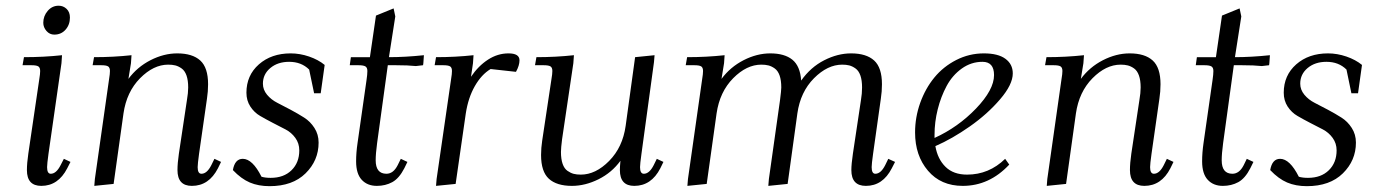

<svg xmlns="http://www.w3.org/2000/svg" viewBox="-20 -637 4766 665"><path d="M58.1 -411.1 63 -439Q131.8 -439 194.8 -445.8L192.9 -418L147.9 -104Q143.1 -68.8 143.1 -58.1Q143.1 -35.2 155.8 -35.2Q174.8 -35.2 189.9 -64.9L201.2 -86.9L224.1 -76.2L212.9 -54.2Q181.6 6.8 123 6.8Q73.2 6.8 73.2 -47.9Q73.2 -71.8 78.1 -105L116.2 -363.8Q119.1 -380.9 119.1 -391.1Q119.1 -402.8 112.8 -407Q106.4 -411.1 88.9 -411.1ZM129.9 -558.1Q129.9 -581.5 145.3 -599.4Q160.6 -617.2 183.1 -617.2Q199.2 -617.2 210.7 -606.2Q222.2 -595.2 222.2 -576.2Q222.2 -551.3 207 -534.2Q191.9 -517.1 168 -517.1Q151.9 -517.1 140.9 -529.8Q129.9 -542.5 129.9 -558.1Z M300.8 -411.1 305.7 -439Q372.6 -439 435.5 -445.8L433.6 -418L424.8 -363.8Q455.1 -404.8 501.2 -428.5Q547.4 -452.1 593.8 -452.1Q646.5 -452.1 673.6 -427.5Q700.7 -402.8 700.7 -345.2Q700.7 -320.3 696.8 -294.9L669.4 -104Q664.6 -68.8 664.6 -58.1Q664.6 -35.2 677.7 -35.2Q696.8 -35.2 711.9 -64.9L722.7 -86.9L745.6 -76.2L734.9 -54.2Q703.6 6.8 644.5 6.8Q594.7 6.8 594.7 -47.9Q594.7 -71.8 599.6 -105L627.4 -290Q631.8 -315.4 631.8 -334Q631.8 -358.9 626 -375.5Q620.1 -392.1 609.1 -399.9Q598.1 -407.7 587.4 -410.4Q576.7 -413.1 562.5 -413.1Q511.7 -413.1 465.1 -366Q418.5 -318.8 407.7 -244.1L373.5 0L306.6 6.8L308.6 -17.1L357.9 -363.8Q360.8 -380.9 360.8 -391.1Q360.8 -402.8 354.5 -407Q348.1 -411.1 330.6 -411.1Z M786.6 -47.9Q793.5 -86.9 820.8 -86.9Q854.5 -86.9 885.7 -24.9Q898.9 -21 917.5 -21Q962.9 -21 989.7 -47.4Q1016.6 -73.7 1016.6 -116.2Q1016.6 -140.6 1002.9 -159.4Q989.3 -178.2 969 -188.7Q948.7 -199.2 925 -211.4Q901.4 -223.6 881.1 -235.4Q860.8 -247.1 847.2 -267.8Q833.5 -288.6 833.5 -315.9Q833.5 -376 876.7 -414.1Q919.9 -452.1 986.8 -452.1Q1018.6 -452.1 1050.5 -441.2Q1082.5 -430.2 1104.5 -412.1L1090.8 -314H1067.9L1050.8 -396Q1023.9 -422.9 981.4 -422.9Q941.9 -422.9 916.3 -401.4Q890.6 -379.9 890.6 -347.2Q890.6 -326.2 905 -308.8Q919.4 -291.5 940.7 -280.8Q961.9 -270 987.1 -256.6Q1012.2 -243.2 1033.4 -229.7Q1054.7 -216.3 1069.1 -193.8Q1083.5 -171.4 1083.5 -143.1Q1083.5 -81.1 1038.3 -36.6Q993.2 7.8 913.6 7.8Q875 7.8 845.2 -4.9Q815.4 -17.6 786.6 -47.9Z M1191.4 -411.1 1195.3 -439H1261.2L1282.2 -583L1343.3 -607.9L1349.1 -580.1L1327.1 -439Q1383.3 -439 1448.2 -445.8L1446.3 -418L1445.3 -411.1L1420.4 -408.2Q1393.6 -411.1 1351.1 -411.1H1323.2L1286.1 -141.1Q1281.2 -104.5 1281.2 -82Q1281.2 -35.2 1318.4 -35.2Q1342.3 -35.2 1357.4 -64.9L1368.2 -86.9L1391.1 -76.2L1380.4 -54.2Q1362.3 -19 1338.6 -6.1Q1314.9 6.8 1285.2 6.8Q1252.4 6.8 1232.9 -14.2Q1213.4 -35.2 1213.4 -78.1Q1213.4 -107.9 1218.3 -141.1L1249.5 -359.9Q1252.4 -379.4 1252.4 -391.1Q1252.4 -402.8 1245.6 -407Q1238.8 -411.1 1221.2 -411.1Z M1485.4 -411.1 1490.2 -439Q1557.1 -439 1620.1 -445.8L1618.2 -418L1611.3 -371.1Q1636.7 -408.7 1670.2 -430.4Q1703.6 -452.1 1741.2 -452.1Q1779.3 -452.1 1779.3 -428.2Q1779.3 -410.2 1767.1 -388.2L1679.2 -397.9Q1647.5 -378.9 1624.5 -338.6Q1601.6 -298.3 1593.3 -244.1L1558.1 0L1490.2 6.8L1492.2 -17.1L1542.5 -363.8Q1545.4 -380.9 1545.4 -391.1Q1545.4 -402.8 1539.1 -407Q1532.7 -411.1 1515.1 -411.1Z M1833 -411.1 1837.9 -439Q1904.8 -439 1967.8 -445.8L1965.8 -418L1926.8 -154.8Q1922.9 -124.5 1922.9 -110.8Q1922.9 -85.9 1928.7 -69.3Q1934.6 -52.7 1945.6 -45.2Q1956.5 -37.6 1967 -34.9Q1977.5 -32.2 1991.7 -32.2Q2043 -32.2 2089.8 -79.6Q2136.7 -127 2147 -201.2L2179.7 -439L2247.1 -445.8L2245.1 -421.9L2201.7 -104Q2196.8 -68.8 2196.8 -58.1Q2196.8 -35.2 2210 -35.2Q2229 -35.2 2244.1 -64.9L2254.9 -86.9L2277.8 -76.2L2267.1 -54.2Q2235.8 6.8 2176.8 6.8Q2127 6.8 2127 -47.9Q2127 -60.5 2128.9 -80.1Q2099.1 -39.1 2053 -16.1Q2006.8 6.8 1960.9 6.8Q1908.2 6.8 1881.1 -17.8Q1854 -42.5 1854 -100.1Q1854 -124.5 1857.9 -149.9L1890.1 -363.8Q1893.1 -380.9 1893.1 -391.1Q1893.1 -402.8 1886.7 -407Q1880.4 -411.1 1862.8 -411.1Z M2355 -411.1 2359.9 -439Q2426.8 -439 2489.7 -445.8L2487.8 -418L2479 -363.8Q2509.3 -404.8 2555.4 -428.5Q2601.6 -452.1 2647.9 -452.1Q2697.3 -452.1 2724.4 -430.2Q2751.5 -408.2 2754.9 -357.9Q2787.6 -404.3 2834.5 -428.2Q2881.3 -452.1 2927.7 -452.1Q2980.5 -452.1 3007.6 -427.5Q3034.7 -402.8 3034.7 -345.2Q3034.7 -320.3 3030.8 -294.9L3003.9 -104Q2999 -68.8 2999 -58.1Q2999 -35.2 3011.7 -35.2Q3030.8 -35.2 3045.9 -64.9L3056.6 -86.9L3080.1 -76.2L3068.8 -54.2Q3037.6 6.8 2979 6.8Q2928.7 6.8 2928.7 -47.9Q2928.7 -68.4 2934.1 -105L2961.9 -290Q2965.8 -313 2965.8 -334Q2965.8 -358.9 2960 -375.5Q2954.1 -392.1 2943.1 -399.9Q2932.1 -407.7 2921.6 -410.4Q2911.1 -413.1 2897 -413.1Q2846.2 -413.1 2799.3 -366Q2752.4 -318.8 2741.7 -244.1L2708 0L2641.1 6.8L2643.1 -17.1L2681.6 -290Q2686 -324.2 2686 -334Q2686 -358.9 2680.2 -375.5Q2674.3 -392.1 2663.3 -399.9Q2652.3 -407.7 2641.6 -410.4Q2630.9 -413.1 2616.7 -413.1Q2565.9 -413.1 2519.3 -366Q2472.7 -318.8 2461.9 -244.1L2427.7 0L2360.8 6.8L2362.8 -17.1L2412.1 -363.8Q2415 -380.9 2415 -391.1Q2415 -402.8 2408.7 -407Q2402.3 -411.1 2384.8 -411.1Z M3149.4 -178.2Q3149.4 -231 3167.2 -280.8Q3185.1 -330.6 3216.1 -368.4Q3247.1 -406.2 3292 -429.2Q3336.9 -452.1 3387.7 -452.1Q3437 -452.1 3462.4 -433.3Q3487.8 -414.6 3487.8 -382.8Q3487.8 -344.2 3443.8 -293Q3399.9 -241.7 3338.9 -199Q3277.8 -156.2 3219.7 -130.9Q3227.5 -85.9 3254.9 -59.1Q3282.2 -32.2 3329.6 -32.2Q3405.3 -32.2 3461.4 -86.9L3475.6 -66.9Q3406.7 6.8 3314.5 6.8Q3238.8 6.8 3194.1 -45.7Q3149.4 -98.1 3149.4 -178.2ZM3216.8 -159.2Q3298.3 -196.3 3360.6 -261.2Q3422.9 -326.2 3422.9 -377Q3422.9 -422.9 3382.8 -422.9Q3343.8 -422.9 3311.3 -399.7Q3278.8 -376.5 3258.8 -339.4Q3238.8 -302.2 3227.8 -258.3Q3216.8 -214.4 3216.8 -169.9Z M3599.6 -411.1 3604.5 -439Q3671.4 -439 3734.4 -445.8L3732.4 -418L3723.6 -363.8Q3753.9 -404.8 3800 -428.5Q3846.2 -452.1 3892.6 -452.1Q3945.3 -452.1 3972.4 -427.5Q3999.5 -402.8 3999.5 -345.2Q3999.5 -320.3 3995.6 -294.9L3968.3 -104Q3963.4 -68.8 3963.4 -58.1Q3963.4 -35.2 3976.6 -35.2Q3995.6 -35.2 4010.7 -64.9L4021.5 -86.9L4044.4 -76.2L4033.7 -54.2Q4002.4 6.8 3943.4 6.8Q3893.6 6.8 3893.6 -47.9Q3893.6 -71.8 3898.4 -105L3926.3 -290Q3930.7 -315.4 3930.7 -334Q3930.7 -358.9 3924.8 -375.5Q3918.9 -392.1 3908 -399.9Q3897 -407.7 3886.2 -410.4Q3875.5 -413.1 3861.3 -413.1Q3810.5 -413.1 3763.9 -366Q3717.3 -318.8 3706.5 -244.1L3672.4 0L3605.5 6.8L3607.4 -17.1L3656.7 -363.8Q3659.7 -380.9 3659.7 -391.1Q3659.7 -402.8 3653.3 -407Q3647 -411.1 3629.4 -411.1Z M4121.6 -411.1 4125.5 -439H4191.4L4212.4 -583L4273.4 -607.9L4279.3 -580.1L4257.3 -439Q4313.5 -439 4378.4 -445.8L4376.5 -418L4375.5 -411.1L4350.6 -408.2Q4323.7 -411.1 4281.2 -411.1H4253.4L4216.3 -141.1Q4211.4 -104.5 4211.4 -82Q4211.4 -35.2 4248.5 -35.2Q4272.5 -35.2 4287.6 -64.9L4298.3 -86.9L4321.3 -76.2L4310.5 -54.2Q4292.5 -19 4268.8 -6.1Q4245.1 6.8 4215.3 6.8Q4182.6 6.8 4163.1 -14.2Q4143.6 -35.2 4143.6 -78.1Q4143.6 -107.9 4148.4 -141.1L4179.7 -359.9Q4182.6 -379.4 4182.6 -391.1Q4182.6 -402.8 4175.8 -407Q4168.9 -411.1 4151.4 -411.1Z M4379.4 -47.9Q4386.2 -86.9 4413.6 -86.9Q4447.3 -86.9 4478.5 -24.9Q4491.7 -21 4510.3 -21Q4555.7 -21 4582.5 -47.4Q4609.4 -73.7 4609.4 -116.2Q4609.4 -140.6 4595.7 -159.4Q4582 -178.2 4561.8 -188.7Q4541.5 -199.2 4517.8 -211.4Q4494.1 -223.6 4473.9 -235.4Q4453.6 -247.1 4439.9 -267.8Q4426.3 -288.6 4426.3 -315.9Q4426.3 -376 4469.5 -414.1Q4512.7 -452.1 4579.6 -452.1Q4611.3 -452.1 4643.3 -441.2Q4675.3 -430.2 4697.3 -412.1L4683.6 -314H4660.6L4643.6 -396Q4616.7 -422.9 4574.2 -422.9Q4534.7 -422.9 4509 -401.4Q4483.4 -379.9 4483.4 -347.2Q4483.4 -326.2 4497.8 -308.8Q4512.2 -291.5 4533.4 -280.8Q4554.7 -270 4579.8 -256.6Q4605 -243.2 4626.2 -229.7Q4647.5 -216.3 4661.9 -193.8Q4676.3 -171.4 4676.3 -143.1Q4676.3 -81.1 4631.1 -36.6Q4585.9 7.8 4506.3 7.8Q4467.8 7.8 4438 -4.9Q4408.2 -17.6 4379.4 -47.9Z"/></svg>

Font: Dihjauti S
Style: Italic
Weight: 400
Italic angle: -9°
Designer: T. Christopher White
Version: Version 3.0.0